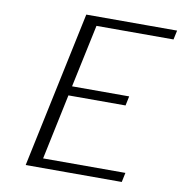

<svg xmlns="http://www.w3.org/2000/svg" viewBox="-80 -789 820 864"><g transform="rotate(10 330.0 -357.0)"><path d="M94 0 245 -714H660L651 -672H299L238 -385H499L490 -342H229L166 -43H542L533 0Z"/></g></svg>

Font: Afta sans
Style: Italic
Weight: 400
Italic angle: -12°
Designer: par.qink
Foundry: Oriol Esparraguera Font
Version: Version 1.000